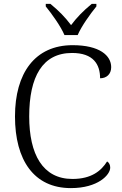

<svg xmlns="http://www.w3.org/2000/svg" viewBox="-20 -956 625 986"><path d="M311 -776H379C398 -821 444 -885 475 -923V-936H451C407 -900 375 -867 345 -827C315 -867 283 -900 239 -936H215V-923C246 -885 292 -821 311 -776ZM344 10C483 10 546 -58 546 -95C546 -110 540 -121 530 -127C500 -79 450 -37 352 -37C199 -37 130 -164 130 -358C130 -562 198 -684 350 -684C460 -684 494 -625 494 -554C527 -554 551 -575 551 -611C551 -671 491 -724 353 -724C159 -724 57 -580 57 -358C57 -134 154 10 344 10Z"/></svg>

Font: Noto Serif Georgian Light
Style: Regular
Weight: 300
Designer: Monotype Design Team, Akaki Razmadze
Foundry: Google LLC
Version: Version 2.003